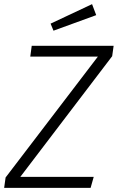

<svg xmlns="http://www.w3.org/2000/svg" viewBox="-22 -906 568 926"><path d="M5 -50 450 -633H124L131 -685H526L519 -635L76 -53H430L415 0H-2ZM442 -833 236 -758 222 -792 422 -886Z"/></svg>

Font: Fira Sans Light
Style: Italic
Weight: 300
Italic angle: -8°
Designer: bBox Type GmbH & Carrois Corporate GbR & Edenspiekermann AG
Foundry: bBox Type GmbH & Carrois Corporate GbR & Edenspiekermann AG
Version: Version 4.301